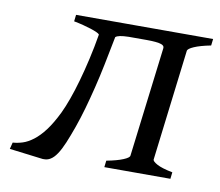

<svg xmlns="http://www.w3.org/2000/svg" viewBox="-59 -523 690 601"><g transform="rotate(10 286.0 -223.0)"><path d="M306.6 0 309.1 -21Q342.3 -27.3 361.3 -35.2Q380.4 -43 380.9 -49.8L423.8 -398.4Q424.3 -402.3 422.4 -405.3Q420.4 -408.2 414.3 -410.4Q408.2 -412.6 396.7 -413.8Q385.3 -415 367.7 -415H311Q293.5 -414.6 283.7 -412.6Q273.9 -410.6 269.5 -406.7Q260.3 -359.4 252 -318.4Q243.7 -277.3 234.6 -240.7Q225.6 -204.1 216.3 -171.4Q207 -138.7 196.3 -108.4Q185.5 -78.1 176 -55.4Q166.5 -32.7 156.7 -18.1Q147 -3.4 136.2 2.9Q127.4 8.3 116.7 8.3H111.8L5.4 -4.9L10.7 -25.9Q25.9 -26.9 42 -32Q58.1 -37.1 75.4 -50.3Q92.8 -63.5 110.1 -86.4Q127.4 -109.4 145 -145.5Q154.3 -165 164.3 -192.6Q174.3 -220.2 183.8 -253.9Q193.4 -287.6 202.1 -325.9Q210.9 -364.3 217.8 -405.8Q215.8 -408.7 208.3 -412.1Q200.7 -415.5 189.5 -419.2Q178.2 -422.9 164.1 -426.5Q149.9 -430.2 134.3 -433.1L136.7 -454.1H572.3L569.8 -433.1Q535.6 -426.3 517.1 -418.2Q498.5 -410.2 497.6 -403.3L454.6 -50.8Q453.6 -44.9 469 -36.4Q484.4 -27.8 519 -21L516.6 0Z"/></g></svg>

Font: Akkhara
Style: Italic
Weight: 400
Italic angle: -7°
Designer: J. Victor Gaultney
Version: Version 1.00 June 13, 2006, initial release